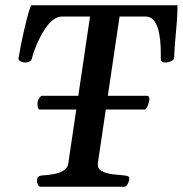

<svg xmlns="http://www.w3.org/2000/svg" viewBox="-20 -713 698 733"><path d="M131.8 -294.9Q127 -294.9 125 -302.5Q123 -310.1 123 -316.4Q123 -326.7 128.2 -335.7Q133.3 -344.7 139.2 -347.2H541Q546.4 -347.2 548.3 -343Q550.3 -338.9 550.3 -333.5Q550.3 -325.7 544.7 -311.5Q539.1 -297.4 533.7 -294.9ZM121.1 -22Q121.1 -30.8 124.8 -36.4Q128.4 -42 139.2 -43Q162.6 -44.4 184.8 -48.3Q207 -52.2 222.7 -61.8Q238.3 -71.3 240.7 -88.9L323.7 -649.9H217.3Q198.7 -649.9 182.1 -636.7Q165.5 -623.5 151.9 -602.8Q138.2 -582 127.7 -559.8Q117.2 -537.6 110.6 -518.8Q104 -500 102.1 -490.2Q99.1 -481 91.3 -477.5Q83.5 -474.1 75.7 -474.1Q72.3 -474.1 65.9 -475.8Q59.6 -477.5 54.7 -481.4Q49.8 -485.4 50.8 -490.7Q53.7 -509.8 58.8 -535.9Q64 -562 70.1 -589.4Q76.2 -616.7 82.3 -640.1Q88.4 -663.6 93.3 -678.2Q98.1 -692.9 100.1 -692.9H657.7Q657.7 -660.2 654.8 -626Q651.9 -591.8 648.9 -557.6Q646 -523.4 644.5 -490.7Q643.1 -482.4 630.4 -478.3Q617.7 -474.1 612.3 -474.1Q604 -474.1 598.6 -477.5Q593.3 -481 593.8 -490.2Q594.2 -507.8 593.3 -534.7Q592.3 -561.5 587.2 -587.9Q582 -614.3 569.6 -632.1Q557.1 -649.9 534.7 -649.9H436.5L353.5 -89.4Q351.1 -68.8 368.9 -59.6Q386.7 -50.3 411.9 -47.4Q437 -44.4 456.5 -43Q466.3 -42 470.7 -38.8Q475.1 -35.6 472.7 -24.9Q472.2 -19 466.8 -9.5Q461.4 0 453.1 0H135.3Q127.9 0 124.5 -7.8Q121.1 -15.6 121.1 -22Z"/></svg>

Font: Gelasio Medium
Style: Italic
Weight: 500
Italic angle: -8.5°
Designer: Eben Sorkin
Foundry: Eben Sorkin
Version: Version 1.008